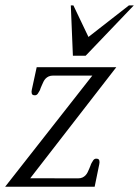

<svg xmlns="http://www.w3.org/2000/svg" viewBox="-41 -708 528 728"><path d="M399.9 -453.1 73.7 -32.2 254.4 -31.7Q264.6 -31.7 271.5 -34.9Q278.3 -38.1 283.2 -43.2Q288.1 -48.3 291.3 -54.9Q294.4 -61.5 297.4 -68.4Q302.2 -79.1 305.7 -88.9Q304.7 -86.9 304.7 -84.5Q304.7 -82 302.7 -82L305.7 -88.9Q308.1 -93.8 312.5 -100.1Q316.9 -106.4 323.7 -106.4Q333.5 -106.4 335.4 -100.1Q337.4 -93.8 335.4 -85.4L317.9 0H-21.5L309.1 -421.4H160.6Q150.4 -421.4 143.6 -418.2Q136.7 -415 131.8 -409.9Q127 -404.8 123.8 -398.2Q120.6 -391.6 117.7 -384.8Q115.2 -379.4 113.3 -374.5Q111.3 -369.6 109.4 -364.3Q110.4 -366.2 110.4 -368.7Q110.4 -371.1 112.3 -371.1L109.4 -364.3Q106.9 -359.4 102.5 -353Q98.1 -346.7 91.3 -346.7Q81.5 -346.7 79.6 -353Q77.6 -359.4 79.6 -367.7L98.1 -453.1ZM237.3 -687.5 294.4 -567.9 447.8 -687.5H466.3L283.7 -496.6H235.4L227.5 -687.5Z"/></svg>

Font: Atsinvsda
Style: Italic
Weight: 400
Italic angle: -12°
Designer: Al Webster
Foundry: Al Webster and Michael Everson
Version: Version 2.000